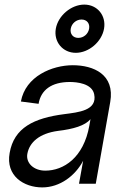

<svg xmlns="http://www.w3.org/2000/svg" viewBox="-20 -800 569 836"><path d="M164 16C241 16 308 -35 342 -100L324 0H397L460 -356C481 -476 387 -516 297 -516C207 -516 91 -468 71 -358L148 -348C158 -408 204 -443 284 -443C314 -443 380 -437 390 -390C405 -318 320 -311 260 -303C128 -286 41 -244 22 -134C4 -34 84 16 164 16ZM99 -130C108 -180 151 -219 232 -230C300 -238 350 -253 374 -281L369 -253C344 -113 257 -57 177 -57C127 -57 92 -90 99 -130ZM223 -675C213 -618 253 -570 310 -570C367 -570 423 -618 433 -675C443 -732 404 -780 347 -780C290 -780 233 -732 223 -675ZM288 -675C292 -698 312 -715 335 -715C358 -715 372 -698 368 -675C364 -652 344 -635 321 -635C298 -635 284 -652 288 -675Z"/></svg>

Font: Uncut Sans
Style: Italic
Weight: 400
Italic angle: -10°
Designer: Kasper Nordkvist
Foundry: Uncut Type
Version: Version 1.111;FEAKit 1.0